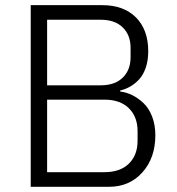

<svg xmlns="http://www.w3.org/2000/svg" viewBox="-20 -718 680 738"><path d="M98.1 0V-698.2H373Q455.6 -698.2 502.7 -650.9Q549.8 -603.5 549.8 -521Q549.8 -485.8 540.3 -458Q530.8 -430.2 514.6 -412.8Q498.5 -395.5 480.5 -385.3Q462.4 -375 441.9 -370.1V-366.2Q466.3 -363.3 489.3 -351.8Q512.2 -340.3 532.5 -320.8Q552.7 -301.3 564.9 -269.5Q577.1 -237.8 577.1 -198.2Q577.1 -111.3 527.6 -55.7Q478 0 398.9 0ZM161.1 -390.1H367.2Q421.9 -390.1 451.9 -419.7Q481.9 -449.2 481.9 -498V-534.2Q481.9 -583 451.9 -612.5Q421.9 -642.1 367.2 -642.1H161.1ZM161.1 -56.2H380.9Q441.9 -56.2 475.3 -88.9Q508.8 -121.6 508.8 -176.8V-213.9Q508.8 -269 475.3 -302Q441.9 -335 380.9 -335H161.1Z"/></svg>

Font: Anuphan Light
Style: Regular
Weight: 300
Designer: Mike Abbink, Paul van der Laan, Pieter van Rosmalen, Mint Tantisuwanna
Foundry: Bold Monday; Cadson Demak
Version: Version 3.002;hotconv 1.0.109;makeotfexe 2.5.65596